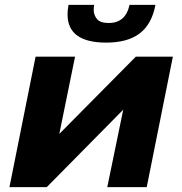

<svg xmlns="http://www.w3.org/2000/svg" viewBox="-20 -773 753 793"><path d="M127 -539H290L225 -220L541 -539H694L586 0H423L489 -320L173 0H19ZM419 -597Q259 -597 259 -713.5Q259 -732 263 -753H369Q367 -742 367 -732.5Q367 -711 380.5 -694.5Q394 -678 429 -678Q499 -678 515 -753H622Q607 -673 557 -635Q507 -597 419 -597Z"/></svg>

Font: Argentum Sans SemiBold
Style: Italic
Weight: 600
Italic angle: -11°
Designer: Julieta Ulanovsky (font), Cristiano Sobral (main changes and remaster)
Foundry: Julieta Ulanovsky (font), Cristiano Sobral (main changes and remaster)
Version: Version 2.007;June 15, 2022;FontCreator 14.0.0.2814 64-bit; 